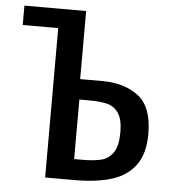

<svg xmlns="http://www.w3.org/2000/svg" viewBox="-51 -748 702 795"><g transform="rotate(5 300.0 -351.0)"><path d="M166 -621H18.5V-701.5H275V-418.5H367Q459 -418.5 517.5 -373.8Q576 -329 576 -217Q576 -135 541 -87.2Q506 -39.5 443 -19.8Q380 0 288 0H166ZM312 -86.5Q361 -86.5 391.8 -94.2Q422.5 -102 441.2 -129.5Q460 -157 460 -213Q460 -266.5 442.2 -292.8Q424.5 -319 395.5 -326.5Q366.5 -334 319 -334H279V-86.5Z"/></g></svg>

Font: JuliaMono SemiBold
Style: Regular
Weight: 600
Monospace: yes
Designer: cormullion
Foundry: corm
Version: Version 0.055; ttfautohint (v1.8.4)